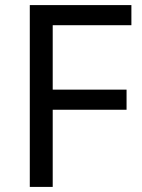

<svg xmlns="http://www.w3.org/2000/svg" viewBox="-20 -734 559 754"><path d="M187 0H97V-714H496V-635H187V-382H477V-303H187Z"/></svg>

Font: Noto Sans Saurashtra
Style: Regular
Weight: 400
Designer: Monotype Design Team
Foundry: Monotype Imaging Inc.
Version: Version 2.001; ttfautohint (v1.8.4.7-5d5b)